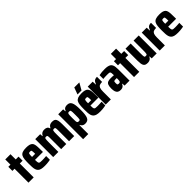

<svg xmlns="http://www.w3.org/2000/svg" viewBox="430 -2737 4922 4922"><g transform="rotate(-45 2891.5 -276.0)"><path d="M96 70V-434H18V-582H96V-771H286V-582H388V-434H286V70Z M741 -331Q741 -378 739 -404Q737 -430 733 -444Q729 -458 716 -461.5Q703 -465 685 -465Q665 -465 653 -460.5Q641 -456 636 -441.5Q631 -427 629 -400Q627 -373 627 -331ZM699 64Q623 64 575.5 51.5Q528 39 501 12Q474 -15 461.5 -54.5Q449 -94 446 -149Q443 -204 443 -271Q443 -362 449.5 -425.5Q456 -489 479 -529.5Q502 -570 551 -589Q600 -608 685 -608Q754 -608 797.5 -596.5Q841 -585 866 -560.5Q891 -536 900.5 -496.5Q910 -457 912.5 -401Q915 -345 915 -271V-224H627Q627 -176 630.5 -148Q634 -120 644.5 -106Q655 -92 678 -88.5Q701 -85 742 -85Q761 -85 784.5 -85.5Q808 -86 837.5 -88Q867 -90 899 -92V44Q876 48 843.5 53.5Q811 59 773.5 61.5Q736 64 699 64Z M1008 55V-596H1187L1192 -520H1202Q1217 -550 1235.5 -568.5Q1254 -587 1281 -597Q1308 -607 1343 -607Q1399 -607 1430.5 -586Q1462 -565 1474 -520H1484Q1499 -552 1518.5 -570.5Q1538 -589 1566 -598Q1594 -607 1627 -607Q1686 -607 1716.5 -584.5Q1747 -562 1758.5 -512Q1770 -462 1770 -380V55H1583V-341Q1583 -373 1581.5 -393.5Q1580 -414 1575.5 -425.5Q1571 -437 1562 -441.5Q1553 -446 1535 -446Q1517 -446 1506 -441Q1495 -436 1489.5 -419Q1484 -402 1483 -369Q1482 -336 1482 -277V55H1296V-341Q1296 -373 1295 -393Q1294 -413 1289 -425Q1284 -437 1274 -441.5Q1264 -446 1247 -446Q1229 -446 1218.5 -441Q1208 -436 1203.5 -419Q1199 -402 1197 -369Q1195 -336 1195 -277V55Z M2117 -129Q2138 -129 2150 -132Q2162 -135 2167.5 -151.5Q2173 -168 2174 -203.5Q2175 -239 2175 -305Q2175 -370 2174 -406Q2173 -442 2168 -458Q2163 -474 2150.5 -478Q2138 -482 2117 -482Q2095 -482 2083.5 -473.5Q2072 -465 2067 -437Q2065 -425 2063.5 -392.5Q2062 -360 2062 -305Q2062 -252 2063.5 -220.5Q2065 -189 2066 -178Q2071 -148 2083 -138.5Q2095 -129 2117 -129ZM1875 273V-630H2054L2059 -555H2071Q2081 -587 2099 -605.5Q2117 -624 2143.5 -632.5Q2170 -641 2201 -641Q2248 -641 2278.5 -624.5Q2309 -608 2328 -569.5Q2347 -531 2355 -466.5Q2363 -402 2363 -306Q2363 -214 2355.5 -149Q2348 -84 2330.5 -44.5Q2313 -5 2281 13.5Q2249 32 2201 32Q2170 32 2144.5 23.5Q2119 15 2102 -3Q2085 -21 2072 -47H2062V273Z M2688 84Q2612 84 2565 71Q2518 58 2490.5 31Q2463 4 2450.5 -35.5Q2438 -75 2435 -129Q2432 -183 2432 -251Q2432 -342 2438.5 -406Q2445 -470 2468 -510Q2491 -550 2540 -569.5Q2589 -589 2675 -589Q2743 -589 2787 -577.5Q2831 -566 2855 -541Q2879 -516 2889 -476.5Q2899 -437 2901.5 -381Q2904 -325 2904 -251V-204H2616Q2616 -157 2619 -128.5Q2622 -100 2633 -86Q2644 -72 2667 -68.5Q2690 -65 2731 -65Q2750 -65 2773 -65.5Q2796 -66 2825.5 -68Q2855 -70 2888 -72V63Q2865 68 2832.5 73.5Q2800 79 2762.5 81.5Q2725 84 2688 84ZM2729 -271V-288Q2729 -334 2727 -361Q2725 -388 2720.5 -401.5Q2716 -415 2704 -418.5Q2692 -422 2674 -422Q2654 -422 2641.5 -417Q2629 -412 2624 -398Q2619 -384 2617 -357Q2615 -330 2615 -288H2742ZM2586 -639V-645L2652 -825H2832V-819L2729 -639Z M2911 55V-596H3090L3095 -490H3105Q3120 -534 3139.5 -560Q3159 -586 3188 -596.5Q3217 -607 3257 -607V-421Q3205 -421 3169 -407.5Q3133 -394 3115.5 -353.5Q3098 -313 3098 -232V55Z M3532 -86Q3545 -86 3555 -88.5Q3565 -91 3572 -97Q3579 -103 3583 -111Q3587 -123 3589.5 -143Q3592 -163 3592 -189V-225H3532Q3511 -225 3499.5 -219Q3488 -213 3484.5 -197.5Q3481 -182 3481 -152Q3481 -126 3484 -111.5Q3487 -97 3499 -91.5Q3511 -86 3532 -86ZM3452 64Q3399 64 3366 43Q3333 22 3318 -22.5Q3303 -67 3303 -135Q3303 -216 3321 -259Q3339 -302 3377.5 -317.5Q3416 -333 3476 -333Q3487 -333 3500.5 -333Q3514 -333 3528 -332.5Q3542 -332 3558 -331Q3574 -330 3592 -328V-358Q3592 -394 3587.5 -416Q3583 -438 3571.5 -447.5Q3560 -457 3537 -458.5Q3514 -460 3478 -460Q3454 -460 3429 -459.5Q3404 -459 3380.5 -457.5Q3357 -456 3333 -452V-589Q3380 -600 3431 -604Q3482 -608 3536 -608Q3597 -608 3639 -599Q3681 -590 3709 -571.5Q3737 -553 3752 -521.5Q3767 -490 3772.5 -446.5Q3778 -403 3778 -343V53H3598L3593 -22H3581Q3571 8 3552 27Q3533 46 3507.5 55Q3482 64 3452 64Z M3924 70V-434H3846V-582H3924V-771H4114V-582H4216V-434H4114V70Z M4428 63Q4381 63 4352.5 49.5Q4324 36 4309 7Q4294 -22 4288.5 -66.5Q4283 -111 4283 -171V-599H4470V-245Q4470 -194 4471.5 -164.5Q4473 -135 4477.5 -120.5Q4482 -106 4493 -102Q4504 -98 4522 -98Q4541 -98 4551 -103Q4561 -108 4567 -124Q4573 -140 4574.5 -174.5Q4576 -209 4576 -267V-599H4763V52H4583L4579 -23H4570Q4558 6 4538 25Q4518 44 4491 53.5Q4464 63 4428 63Z M4869 55V-596H5048L5053 -490H5063Q5078 -534 5097.5 -560Q5117 -586 5146 -596.5Q5175 -607 5215 -607V-421Q5163 -421 5127 -407.5Q5091 -394 5073.5 -353.5Q5056 -313 5056 -232V55Z M5569 -331Q5569 -378 5567 -404Q5565 -430 5561 -444Q5557 -458 5544 -461.5Q5531 -465 5513 -465Q5493 -465 5481 -460.5Q5469 -456 5464 -441.5Q5459 -427 5457 -400Q5455 -373 5455 -331ZM5527 64Q5451 64 5403.5 51.5Q5356 39 5329 12Q5302 -15 5289.5 -54.5Q5277 -94 5274 -149Q5271 -204 5271 -271Q5271 -362 5277.5 -425.5Q5284 -489 5307 -529.5Q5330 -570 5379 -589Q5428 -608 5513 -608Q5582 -608 5625.5 -596.5Q5669 -585 5694 -560.5Q5719 -536 5728.5 -496.5Q5738 -457 5740.5 -401Q5743 -345 5743 -271V-224H5455Q5455 -176 5458.5 -148Q5462 -120 5472.5 -106Q5483 -92 5506 -88.5Q5529 -85 5570 -85Q5589 -85 5612.5 -85.5Q5636 -86 5665.5 -88Q5695 -90 5727 -92V44Q5704 48 5671.5 53.5Q5639 59 5601.5 61.5Q5564 64 5527 64Z"/></g></svg>

Font: Farlight84_Sys_V01
Style: Bold
Weight: 700
Designer: Monotype Design Team, Nadine Chahine and Nizar Qandah
Foundry: Monotype Imaging Inc.
Version: Version 2.004;October 31, 2024;FontCreator 14.0.0.2814 64-bi